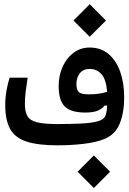

<svg xmlns="http://www.w3.org/2000/svg" viewBox="-20 -701 626 930"><path d="M258.3 2.9Q163.6 2.9 108.2 -15.4Q52.7 -33.7 29.1 -76.4Q5.4 -119.1 5.4 -192.4Q5.4 -230 12.2 -266.4Q19 -302.7 26.9 -324.7H113.8Q106.9 -278.8 103.8 -252Q100.6 -225.1 100.6 -198.7Q100.6 -160.6 112.5 -139.2Q124.5 -117.7 158.4 -108.9Q192.4 -100.1 258.3 -100.1Q314.5 -100.1 369.6 -102.5Q424.8 -105 456.1 -114.3Q477.5 -120.6 487.3 -134Q497.1 -147.5 499 -189.9L486.3 -189.5Q475.6 -174.3 453.1 -165Q430.7 -155.8 393.1 -155.8Q324.7 -155.8 294.4 -184.6Q264.2 -213.4 264.2 -284.2Q264.2 -334.5 283 -377Q301.8 -419.4 335.7 -445.1Q369.6 -470.7 414.6 -470.7Q468.8 -470.7 505.9 -439.2Q543 -407.7 562.3 -353.3Q581.5 -298.8 581.5 -230Q581.5 -154.8 559.6 -101.8Q537.6 -48.8 485.8 -27.8Q445.3 -11.2 384.5 -4.2Q323.7 2.9 258.3 2.9ZM499 -256.3Q494.1 -317.4 470.9 -342.3Q447.8 -367.2 415 -367.2Q382.3 -367.2 366.2 -345.5Q350.1 -323.7 350.1 -294.9Q350.1 -267.1 361.1 -255.6Q372.1 -244.1 409.2 -244.1Q437.5 -244.1 458 -247.1Q478.5 -250 499 -256.3ZM414.6 -522.9 335.9 -601.6 414.6 -680.7 493.2 -601.6ZM434.6 209.5 356 130.9 434.6 51.8 513.2 130.9Z"/></svg>

Font: Cascadia Code NF
Style: Regular
Weight: 400
Monospace: yes
Designer: Aaron Bell
Foundry: Saja Typeworks
Version: Version 2404.023; ttfautohint (v1.8.4)